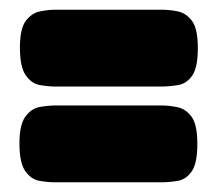

<svg xmlns="http://www.w3.org/2000/svg" viewBox="-20 -455 446 395"><path d="M93 -277Q79 -277 62 -280Q45 -283 33 -300Q21 -317 21 -357Q21 -396 33 -412Q45 -428 62 -431.5Q79 -435 94 -435H313Q329 -435 346 -431.5Q363 -428 375 -412Q387 -396 387 -356Q387 -316 375.5 -299.5Q364 -283 346.5 -280Q329 -277 312 -277ZM93 -80Q78 -80 61 -83Q44 -86 32 -103Q20 -120 20 -160Q20 -199 32.5 -215.5Q45 -232 62 -235Q79 -238 94 -238H313Q328 -238 345 -234.5Q362 -231 374 -215Q386 -199 386 -159Q386 -119 374.5 -102.5Q363 -86 346 -83Q329 -80 312 -80Z"/></svg>

Font: Fredoka SemiCondensed
Style: Bold
Weight: 700
Width: 4
Designer: Ben Nathan
Foundry: Milena B. Brandão, Ben Nathan
Version: Version 2.001